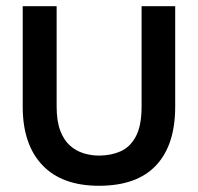

<svg xmlns="http://www.w3.org/2000/svg" viewBox="-20 -583 635 617"><path d="M298 14Q179 14 116 -52.5Q53 -119 53 -240V-563H162V-241Q162 -194 173.5 -163.5Q185 -133 204.5 -115.5Q224 -98 248.5 -90.5Q273 -83 298 -83Q336 -83 367 -96.5Q398 -110 416.5 -144.5Q435 -179 435 -241V-563H543V-240Q543 -117 481.5 -51.5Q420 14 298 14Z"/></svg>

Font: Darker Grotesque Light
Style: Bold
Weight: 700
Version: Version 1.000;gftools[0.9.28]